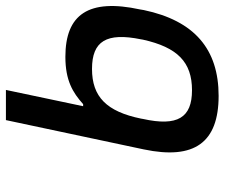

<svg xmlns="http://www.w3.org/2000/svg" viewBox="-75 -675 759 649"><g transform="rotate(-90 304.5 -350.5)"><path d="M595 -244 597 -256C635 -431 580 -509 437 -509C357 -509 316 -484 277 -449H270L325 -710H223L124 -244C88 -73 147 9 305 9C463 9 559 -73 595 -244ZM227 -247 228 -253C252 -370 302 -419 396 -419C490 -419 520 -370 496 -253L495 -247C469 -130 419 -81 324 -81C231 -81 201 -130 227 -247Z"/></g></svg>

Font: LT Wave Mono Medium
Style: Italic
Weight: 500
Designer: Daniel Lyons
Version: Version 2.5 (Glyphs App)